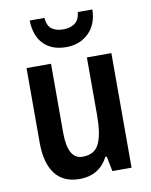

<svg xmlns="http://www.w3.org/2000/svg" viewBox="-86 -823 704 896"><g transform="rotate(-10 266.0 -374.5)"><path d="M466 -543V0H375L361 -71H354Q333 -30 298.5 -10Q264 10 220 10Q142 10 103 -41.5Q64 -93 64 -189V-543H180V-217Q180 -90 250 -90Q308 -90 329 -135Q350 -180 350 -267V-543ZM414 -759Q413 -689 371 -648Q329 -607 264 -607Q197 -607 158 -646Q119 -685 117 -759H187Q190 -721 210.5 -706Q231 -691 265 -691Q297 -691 319 -706Q341 -721 345 -759Z"/></g></svg>

Font: Noto Sans Ethiopic Condensed SemiBold
Style: Regular
Weight: 600
Width: 3
Designer: Monotype Design Team
Foundry: Monotype Imaging Inc.
Version: Version 2.102; ttfautohint (v1.8.4.7-5d5b)